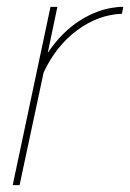

<svg xmlns="http://www.w3.org/2000/svg" viewBox="-20 -539 379 559"><path d="M127 -519H147L119 -385Q160 -446 213 -479.5Q266 -513 320 -518Q325 -519 330 -519Q335 -519 339 -519L335 -499Q265 -496 204 -450.5Q143 -405 107 -328L37 0H17Z"/></svg>

Font: Raleway Thin Thin
Style: Italic
Weight: 250
Italic angle: -12°
Version: Version 4.026